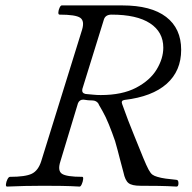

<svg xmlns="http://www.w3.org/2000/svg" viewBox="-20 -686 710 709"><path d="M6 3Q1 3 2 -6Q3 -15 7.5 -24Q12 -33 17 -33Q74 -33 97.5 -44.5Q121 -56 132 -90L283 -576Q293 -609 276 -620.5Q259 -632 200 -632Q195 -632 195.5 -640.5Q196 -649 200 -657.5Q204 -666 208 -666H432Q538 -666 593.5 -623.5Q649 -581 649 -502Q649 -424 595.5 -376.5Q542 -329 440 -317Q426 -315 431 -302Q453 -240 474.5 -188Q496 -136 509 -103Q521 -74 528.5 -60Q536 -46 543 -41Q550 -36 561 -33Q574 -29 591.5 -26.5Q609 -24 631 -22Q639 -22 639 -9.5Q639 3 632 3Q599 1 565.5 0.5Q532 0 499 0Q467 0 454.5 -10Q442 -20 436 -49Q431 -66 423 -98Q415 -130 405 -165Q394 -197 382 -226.5Q370 -256 359 -275Q355 -283 350.5 -290Q346 -297 343 -304Q336 -314 323 -315Q305 -315 289 -318Q274 -319 268 -305L203 -90Q192 -56 208.5 -44.5Q225 -33 284 -33Q288 -33 287 -24Q286 -15 282 -6Q278 3 274 3Q240 1 207.5 0.5Q175 0 140 0Q71 0 6 3ZM352 -335Q431 -335 482.5 -362Q534 -389 558.5 -429.5Q583 -470 583 -510Q583 -568 534 -600Q485 -632 392 -632Q370 -632 364 -615L284 -357Q281 -342 296 -339Q309 -338 323 -336.5Q337 -335 352 -335Z"/></svg>

Font: Junicode SmExp
Style: Italic
Weight: 400
Width: 6
Italic angle: -11°
Designer: Peter S. Baker
Version: Version 2.205; ttfautohint (v1.8.4)